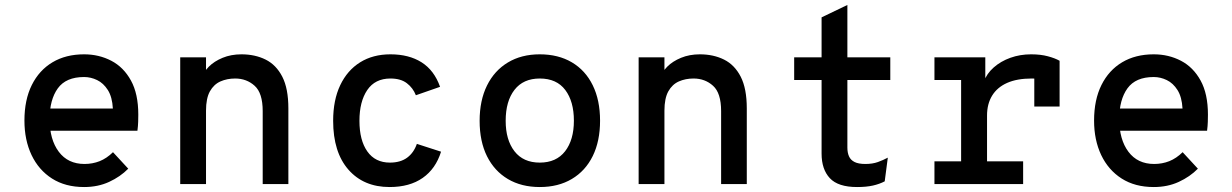

<svg xmlns="http://www.w3.org/2000/svg" viewBox="-20 -742 4968 774"><path d="M319 12Q243.5 12 189.8 -22.2Q136 -56.5 107.2 -117Q78.5 -177.5 78.5 -256Q78.5 -339.5 108.2 -399.2Q138 -459 191.8 -491Q245.5 -523 319 -523Q379 -523 428.8 -497Q478.5 -471 508 -417.2Q537.5 -363.5 537.5 -280Q537.5 -267.5 537 -250.8Q536.5 -234 534 -215H158.5V-304.5H435Q432.5 -351 414.8 -379Q397 -407 371.5 -419.2Q346 -431.5 319 -431.5Q246 -431.5 213 -385.8Q180 -340 180 -262Q180 -179.5 217 -130.2Q254 -81 320.5 -81Q353 -81 381.5 -92.2Q410 -103.5 435.5 -128.5L497 -62Q465 -29.5 420 -8.8Q375 12 319 12Z M706.5 0V-511H810.5V-398.5L796 -427Q800 -451.5 821.8 -473.2Q843.5 -495 877.5 -509Q911.5 -523 953.5 -523Q1008 -523 1050.8 -501.8Q1093.5 -480.5 1118 -432.8Q1142.5 -385 1142.5 -305V0H1039V-294Q1039 -367 1006.5 -396.2Q974 -425.5 928 -425.5Q895.5 -425.5 868.8 -413.8Q842 -402 826.2 -373.8Q810.5 -345.5 810.5 -296V0Z M1550.5 12Q1446 12 1384.5 -58.2Q1323 -128.5 1323 -255Q1323 -338.5 1351.5 -398.5Q1380 -458.5 1431.8 -490.8Q1483.5 -523 1554 -523Q1628.5 -523 1679.5 -490.8Q1730.5 -458.5 1754 -392L1656.5 -358Q1645 -387.5 1620.2 -406.5Q1595.5 -425.5 1554 -425.5Q1492 -425.5 1460.5 -379Q1429 -332.5 1429 -255Q1429 -176.5 1460.8 -131.5Q1492.5 -86.5 1552 -86.5Q1594 -86.5 1621 -106.2Q1648 -126 1660.5 -162L1758 -130.5Q1736.5 -61.5 1684 -24.8Q1631.5 12 1550.5 12Z M2156 12Q2082 12 2027.5 -20.2Q1973 -52.5 1943.2 -112.2Q1913.5 -172 1913.5 -255Q1913.5 -337 1943.2 -397.2Q1973 -457.5 2027.5 -490.2Q2082 -523 2156 -523Q2230.5 -523 2285.2 -490.8Q2340 -458.5 2369.5 -398.2Q2399 -338 2399 -255.5Q2399 -173 2369.5 -113Q2340 -53 2285.2 -20.5Q2230.5 12 2156 12ZM2156 -86.5Q2222.5 -86.5 2258 -132.2Q2293.5 -178 2293.5 -255.5Q2293.5 -333 2258.8 -379.2Q2224 -425.5 2156 -425.5Q2089.5 -425.5 2054 -379.8Q2018.5 -334 2018.5 -255Q2018.5 -178 2054 -132.2Q2089.5 -86.5 2156 -86.5Z M2554.5 0V-511H2658.5V-398.5L2644 -427Q2648 -451.5 2669.8 -473.2Q2691.5 -495 2725.5 -509Q2759.5 -523 2801.5 -523Q2856 -523 2898.8 -501.8Q2941.5 -480.5 2966 -432.8Q2990.5 -385 2990.5 -305V0H2887V-294Q2887 -367 2854.5 -396.2Q2822 -425.5 2776 -425.5Q2743.5 -425.5 2716.8 -413.8Q2690 -402 2674.2 -373.8Q2658.5 -345.5 2658.5 -296V0Z M3435 12Q3358.5 12 3325.2 -23.8Q3292 -59.5 3292 -123V-419.5H3181.5V-511H3292V-672L3396 -722V-511H3569V-419.5H3396V-147Q3396 -126.5 3402.5 -111.8Q3409 -97 3424.8 -89Q3440.5 -81 3468.5 -81Q3497.5 -81 3519 -88.8Q3540.5 -96.5 3559 -106.5L3546.5 -11Q3525.5 0 3499 6Q3472.5 12 3435 12Z M3747 0V-91.5H3854.5V-419.5H3747V-511H3952V-397.5L3946 -412.5Q3957.5 -445 3985.8 -470Q4014 -495 4053 -509Q4092 -523 4136.5 -523Q4175 -523 4204 -515.2Q4233 -507.5 4251.5 -497V-312.5H4149.5V-466.5L4190.5 -420Q4176.5 -423 4163.2 -424.2Q4150 -425.5 4139 -425.5Q4080 -425.5 4040 -407.8Q4000 -390 3979.5 -356.5Q3959 -323 3959 -276.5V-91.5H4104.5V0Z M4631 12Q4555.5 12 4501.8 -22.2Q4448 -56.5 4419.2 -117Q4390.5 -177.5 4390.5 -256Q4390.5 -339.5 4420.2 -399.2Q4450 -459 4503.8 -491Q4557.5 -523 4631 -523Q4691 -523 4740.8 -497Q4790.5 -471 4820 -417.2Q4849.5 -363.5 4849.5 -280Q4849.5 -267.5 4849 -250.8Q4848.5 -234 4846 -215H4470.5V-304.5H4747Q4744.5 -351 4726.8 -379Q4709 -407 4683.5 -419.2Q4658 -431.5 4631 -431.5Q4558 -431.5 4525 -385.8Q4492 -340 4492 -262Q4492 -179.5 4529 -130.2Q4566 -81 4632.5 -81Q4665 -81 4693.5 -92.2Q4722 -103.5 4747.5 -128.5L4809 -62Q4777 -29.5 4732 -8.8Q4687 12 4631 12Z"/></svg>

Font: Overpass Mono SemiBold
Style: Regular
Weight: 600
Monospace: yes
Designer: Delve Withrington, Dave Bailey
Foundry: Delve Fonts LLC
Version: Version 4.000